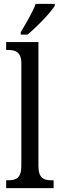

<svg xmlns="http://www.w3.org/2000/svg" viewBox="-20 -979 310 999"><path d="M88 -812V-799H123C173 -840 244 -914 265 -949V-959H166C149 -914 116 -859 88 -812ZM12 0H259V-41H248C208 -41 180 -52 180 -115V-760H12V-719H23C57 -719 91 -710 91 -651V-115C91 -52 63 -41 23 -41H12Z"/></svg>

Font: Noto Serif Ethiopic Cn
Style: Regular
Weight: 400
Width: 3
Designer: Monotype Design Team
Foundry: Monotype Imaging Inc.
Version: Version 2.102